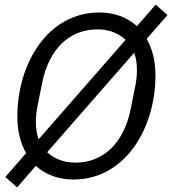

<svg xmlns="http://www.w3.org/2000/svg" viewBox="-20 -764 744 830"><path d="M298 12C519 12 652 -207 652 -438C652 -502 638 -554 614 -596L704 -699L653 -744L572 -651C529 -690 473 -710 409 -710C188 -710 55 -491 55 -260C55 -196 69 -144 93 -102L3 1L54 46L135 -47C178 -8 234 12 298 12ZM142 -305 162 -405C191 -550 278 -637 401 -637C452 -637 493 -620 523 -592L147 -162C139 -184 135 -209 135 -236C135 -256 137 -280 142 -305ZM306 -61C255 -61 214 -78 184 -106L560 -536C568 -514 572 -489 572 -462C572 -442 570 -418 565 -393L545 -293C516 -148 429 -61 306 -61Z"/></svg>

Font: Braiins Sans
Style: Italic
Weight: 400
Italic angle: -11.31°
Designer: Mike Abbink, Paul van der Laan, Pieter van Rosmalen, Jiri Chlebus, Lubos Buracinsky
Foundry: Bold Monday, Sudetype
Version: Version 1.000;hotconv 1.0.109;makeotfexe 2.5.65596